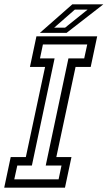

<svg xmlns="http://www.w3.org/2000/svg" viewBox="-44 -868 498 888"><path d="M-24.5 0 5.5 -141.5H75.5L164.5 -558.5H94.5L124.5 -700H405.5L375.5 -558.5H305.5L216.5 -141.5H286.5L256.5 0ZM22 -38.5H227L240.5 -102.5H167.5L272.5 -598H345.5L359.5 -662.5H154.5L141 -598H208.5L103.5 -102.5H36ZM140.5 -716 290.5 -848H434L264 -716ZM206.5 -740H257L361 -823.5H302Z"/></svg>

Font: Tourney Condensed Regular
Style: Italic
Weight: 400
Width: 3
Italic angle: -12°
Designer: Tyler Finck
Foundry: Etcetera Type Co
Version: Version 1.010; ttfautohint (v1.8.3)